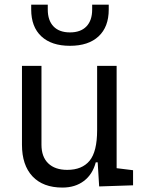

<svg xmlns="http://www.w3.org/2000/svg" viewBox="-20 -803 626 832"><path d="M250.5 9.8Q166.5 9.8 120.8 -38.8Q75.2 -87.4 75.2 -175.8V-517.6H159.7V-175.8Q159.7 -123.5 189 -95.2Q218.3 -66.9 271.5 -66.9Q335.4 -66.9 368.2 -106.4Q400.9 -146 400.9 -239.3V-517.6H485.4V-74.2L556.6 -65.4V0L409.7 4.9L403.3 -99.6H395Q381.3 -47.4 343.5 -18.8Q305.7 9.8 250.5 9.8ZM283.2 -604.5Q203.1 -604.5 159.2 -645.5Q115.2 -686.5 115.2 -761.7V-782.7H187V-761.7Q187 -714.4 211.9 -688.5Q236.8 -662.6 283.2 -662.6Q329.6 -662.6 354.5 -688.5Q379.4 -714.4 379.4 -761.7V-782.7H451.2V-761.7Q451.2 -686.5 407.2 -645.5Q363.3 -604.5 283.2 -604.5Z"/></svg>

Font: CaskaydiaMono NF SemiLight
Style: Regular
Weight: 350
Designer: Aaron Bell
Foundry: Saja Typeworks
Version: Version 2111.001; ttfautohint (v1.8.4);Nerd Fonts 3.1.1